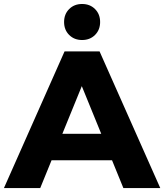

<svg xmlns="http://www.w3.org/2000/svg" viewBox="-32 -963 840 983"><path d="M298.6 -700H477.7L788.6 0H599.7L351 -609.8H422.6L173.9 0H-11.9ZM198.6 -277.8H549L596.6 -142.4H151.4ZM296.1 -850.3Q296.1 -890.6 322.1 -916.6Q348.1 -942.6 388.3 -942.6Q428.6 -942.6 454.6 -916.6Q480.6 -890.6 480.6 -850.3Q480.6 -810.1 454.6 -784.1Q428.6 -758.1 388.3 -758.1Q348.1 -758.1 322.1 -784.1Q296.1 -810.1 296.1 -850.3Z"/></svg>

Font: iiserrat Thin
Style: Regular
Weight: 100
Designer: Akira Ohta
Foundry: Akira Ohta
Version: Version 1.200;Glyphs 3.3.1 (3343)